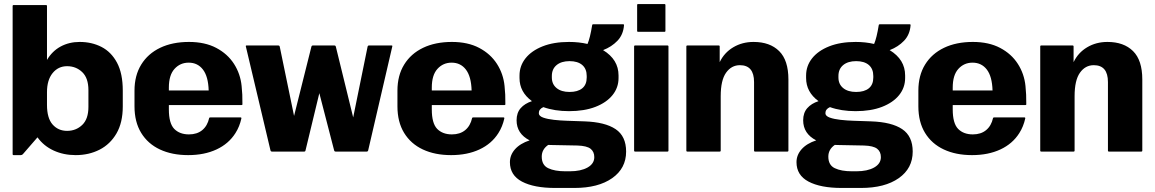

<svg xmlns="http://www.w3.org/2000/svg" viewBox="-20 -750 5714 950"><path d="M47.5 -725H207.5Q212.5 -725 212.5 -720V-453.5Q238 -497 280 -519.8Q322 -542.5 374.5 -542.5Q434 -542.5 482.2 -517.8Q530.5 -493 559 -439.8Q587.5 -386.5 587.5 -301.5V-223.5Q587.5 -143.5 556.5 -90Q525.5 -36.5 472.8 -9.5Q420 17.5 354.5 17.5Q295 17.5 245.8 -5Q196.5 -27.5 165.5 -70.5L93.5 12.5Q89.5 17.5 82.5 17.5H47.5Q42.5 17.5 42.5 12.5V-720Q42.5 -725 47.5 -725ZM212.5 -231Q212.5 -165.5 240.2 -134Q268 -102.5 312 -102.5Q356 -102.5 386.8 -131.8Q417.5 -161 417.5 -221V-304Q417.5 -364 386.8 -393.2Q356 -422.5 312 -422.5Q268 -422.5 240.2 -388.2Q212.5 -354 212.5 -294Z M1174.5 -164.5Q1165.5 -123.5 1145 -91.5Q1111.5 -38.5 1051.2 -10.5Q991 17.5 911 17.5Q831 17.5 771.2 -10.5Q711.5 -38.5 678.5 -92.5Q645.5 -146.5 645.5 -224V-301.5Q645.5 -376.5 678.8 -430.5Q712 -484.5 772.5 -513.5Q833 -542.5 915 -542.5Q994 -542.5 1050 -513Q1106 -483.5 1137.8 -434Q1169.5 -384.5 1175.5 -324.5Q1178 -298 1178.8 -281.8Q1179.5 -265.5 1179.5 -234Q1179.5 -230 1174.5 -230H815.5V-209Q815.5 -139.5 842.2 -112.2Q869 -85 915 -85Q955 -85 980.8 -106.2Q1006.5 -127.5 1015 -166Q1015.5 -169 1020.5 -169H1170.5Q1175 -169 1174.5 -164.5ZM913.5 -440Q871.5 -440 843.5 -409.2Q815.5 -378.5 815.5 -316.5V-302.5H1012.5Q1010.5 -371.5 984.2 -405.8Q958 -440 913.5 -440Z M1727.5 -169 1799 -520Q1800.5 -525 1805 -525H1917.5Q1922.5 -525 1921 -520L1801.5 -5Q1800 0 1795 0H1640Q1635 0 1633.5 -5L1560 -289L1491.5 -5Q1490.5 0 1485 0H1325Q1320 0 1318.5 -5L1196.5 -520Q1195 -525 1200 -525H1357.5Q1362.5 -525 1364 -520L1435 -176.5L1521 -520Q1522.5 -525 1527.5 -525H1635Q1640 -525 1641.5 -520Z M2475.5 -164.5Q2466.5 -123.5 2446 -91.5Q2412.5 -38.5 2352.2 -10.5Q2292 17.5 2212 17.5Q2132 17.5 2072.2 -10.5Q2012.5 -38.5 1979.5 -92.5Q1946.5 -146.5 1946.5 -224V-301.5Q1946.5 -376.5 1979.8 -430.5Q2013 -484.5 2073.5 -513.5Q2134 -542.5 2216 -542.5Q2295 -542.5 2351 -513Q2407 -483.5 2438.8 -434Q2470.5 -384.5 2476.5 -324.5Q2479 -298 2479.8 -281.8Q2480.5 -265.5 2480.5 -234Q2480.5 -230 2475.5 -230H2116.5V-209Q2116.5 -139.5 2143.2 -112.2Q2170 -85 2216 -85Q2256 -85 2281.8 -106.2Q2307.5 -127.5 2316 -166Q2316.5 -169 2321.5 -169H2471.5Q2476 -169 2475.5 -164.5ZM2214.5 -440Q2172.5 -440 2144.5 -409.2Q2116.5 -378.5 2116.5 -316.5V-302.5H2313.5Q2311.5 -371.5 2285.2 -405.8Q2259 -440 2214.5 -440Z M2872 -149.5Q2974 -146 3026 -111Q3078 -76 3078 0Q3078 83 3009 131.5Q2940 180 2822 180H2727Q2622 180 2562.5 148.5Q2503 117 2503 52.5Q2503 17 2528.2 -11.5Q2553.5 -40 2600.5 -55.5Q2536 -88.5 2536 -155Q2536 -191.5 2556.2 -214.8Q2576.5 -238 2612 -249.5Q2550.5 -294.5 2550.5 -364V-376.5Q2550.5 -424 2580.2 -461.5Q2610 -499 2665 -520.8Q2720 -542.5 2795.5 -542.5Q2844.5 -542.5 2887 -532.5Q2899.5 -561 2910 -625.5Q2910.5 -630 2915.5 -630H3063Q3068 -630 3067.5 -625Q3064 -578.5 3035 -548.2Q3006 -518 2964 -502Q3040.5 -455.5 3040.5 -376.5V-364Q3040.5 -316.5 3010.8 -279.5Q2981 -242.5 2926 -221.2Q2871 -200 2795.5 -200Q2724 -200 2668.5 -220Q2646 -210 2646 -190Q2646 -176 2667.5 -168.2Q2689 -160.5 2721 -157Q2753 -153.5 2784.5 -152.5ZM2883 -366.5V-374Q2883 -409.5 2860.8 -428.5Q2838.5 -447.5 2798 -447.5Q2757.5 -447.5 2734 -428Q2710.5 -408.5 2710.5 -374V-366.5Q2710.5 -333.5 2734 -314.2Q2757.5 -295 2798 -295Q2838.5 -295 2860.8 -313Q2883 -331 2883 -366.5ZM2777 97.5H2799.5Q2854 97.5 2887.2 78.8Q2920.5 60 2920.5 27.5Q2920.5 0.5 2902 -14Q2883.5 -28.5 2837 -30L2707 -32.5Q2699.5 -32.5 2692.5 -33Q2660.5 -11 2660.5 25Q2660.5 67 2692.5 82.2Q2724.5 97.5 2777 97.5Z M3272.5 -725V-597.5Q3272.5 -592.5 3267.5 -592.5H3137.5Q3132.5 -592.5 3132.5 -597.5V-725Q3132.5 -730 3137.5 -730H3267.5Q3272.5 -730 3272.5 -725ZM3287.5 -520V-5Q3287.5 0 3282.5 0H3122.5Q3117.5 0 3117.5 -5V-520Q3117.5 -525 3122.5 -525H3282.5Q3287.5 -525 3287.5 -520Z M3381 -525H3536Q3541 -525 3541 -520V-442.5Q3563.5 -489.5 3608 -516Q3652.5 -542.5 3708.5 -542.5Q3789.5 -542.5 3835.2 -497.2Q3881 -452 3881 -356.5V-5Q3881 0 3876 0H3716Q3711 0 3711 -5V-344Q3711 -427.5 3641 -427.5Q3599 -427.5 3572.5 -390.2Q3546 -353 3546 -274V-5Q3546 0 3541 0H3381Q3376 0 3376 -5V-520Q3376 -525 3381 -525Z M4290 -149.5Q4392 -146 4444 -111Q4496 -76 4496 0Q4496 83 4427 131.5Q4358 180 4240 180H4145Q4040 180 3980.5 148.5Q3921 117 3921 52.5Q3921 17 3946.2 -11.5Q3971.5 -40 4018.5 -55.5Q3954 -88.5 3954 -155Q3954 -191.5 3974.2 -214.8Q3994.5 -238 4030 -249.5Q3968.5 -294.5 3968.5 -364V-376.5Q3968.5 -424 3998.2 -461.5Q4028 -499 4083 -520.8Q4138 -542.5 4213.5 -542.5Q4262.5 -542.5 4305 -532.5Q4317.5 -561 4328 -625.5Q4328.5 -630 4333.5 -630H4481Q4486 -630 4485.5 -625Q4482 -578.5 4453 -548.2Q4424 -518 4382 -502Q4458.5 -455.5 4458.5 -376.5V-364Q4458.5 -316.5 4428.8 -279.5Q4399 -242.5 4344 -221.2Q4289 -200 4213.5 -200Q4142 -200 4086.5 -220Q4064 -210 4064 -190Q4064 -176 4085.5 -168.2Q4107 -160.5 4139 -157Q4171 -153.5 4202.5 -152.5ZM4301 -366.5V-374Q4301 -409.5 4278.8 -428.5Q4256.5 -447.5 4216 -447.5Q4175.5 -447.5 4152 -428Q4128.5 -408.5 4128.5 -374V-366.5Q4128.5 -333.5 4152 -314.2Q4175.5 -295 4216 -295Q4256.5 -295 4278.8 -313Q4301 -331 4301 -366.5ZM4195 97.5H4217.5Q4272 97.5 4305.2 78.8Q4338.5 60 4338.5 27.5Q4338.5 0.5 4320 -14Q4301.5 -28.5 4255 -30L4125 -32.5Q4117.5 -32.5 4110.5 -33Q4078.5 -11 4078.5 25Q4078.5 67 4110.5 82.2Q4142.5 97.5 4195 97.5Z M5053 -164.5Q5044 -123.5 5023.5 -91.5Q4990 -38.5 4929.8 -10.5Q4869.5 17.5 4789.5 17.5Q4709.5 17.5 4649.8 -10.5Q4590 -38.5 4557 -92.5Q4524 -146.5 4524 -224V-301.5Q4524 -376.5 4557.2 -430.5Q4590.5 -484.5 4651 -513.5Q4711.5 -542.5 4793.5 -542.5Q4872.5 -542.5 4928.5 -513Q4984.5 -483.5 5016.2 -434Q5048 -384.5 5054 -324.5Q5056.5 -298 5057.2 -281.8Q5058 -265.5 5058 -234Q5058 -230 5053 -230H4694V-209Q4694 -139.5 4720.8 -112.2Q4747.5 -85 4793.5 -85Q4833.5 -85 4859.2 -106.2Q4885 -127.5 4893.5 -166Q4894 -169 4899 -169H5049Q5053.5 -169 5053 -164.5ZM4792 -440Q4750 -440 4722 -409.2Q4694 -378.5 4694 -316.5V-302.5H4891Q4889 -371.5 4862.8 -405.8Q4836.5 -440 4792 -440Z M5132 -525H5287Q5292 -525 5292 -520V-442.5Q5314.5 -489.5 5359 -516Q5403.5 -542.5 5459.5 -542.5Q5540.5 -542.5 5586.2 -497.2Q5632 -452 5632 -356.5V-5Q5632 0 5627 0H5467Q5462 0 5462 -5V-344Q5462 -427.5 5392 -427.5Q5350 -427.5 5323.5 -390.2Q5297 -353 5297 -274V-5Q5297 0 5292 0H5132Q5127 0 5127 -5V-520Q5127 -525 5132 -525Z"/></svg>

Font: MFEK Sans
Style: Bold
Weight: 700
Designer: Owen Earl
Foundry: indestructible type*
Version: Version 0.001; ttfautohint (v1.8.4.7-5d5b)